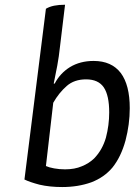

<svg xmlns="http://www.w3.org/2000/svg" viewBox="-20 -754 566 794"><path d="M81.1 -11.7Q102.5 -1 143.6 9.8Q185.5 19.5 237.3 19.5Q302.7 19.5 357.4 0Q411.1 -20.5 445.3 -61.5Q480.5 -105.5 499 -172.9Q516.6 -240.2 516.6 -306.6Q516.6 -402.3 479.5 -452.1Q441.4 -502 367.2 -502Q311.5 -502 269.5 -476.6Q228.5 -451.2 206.1 -408.2Q205.1 -408.2 202.1 -408.2Q210 -445.3 216.8 -482.4Q223.6 -518.6 228.5 -564.5Q235.4 -621.1 249 -734.4Q223.6 -734.4 204.1 -730.5Q184.6 -726.6 169.9 -717.8Q140.6 -482.4 81.1 -11.7ZM200.2 -329.1Q223.6 -370.1 255.9 -398.4Q287.1 -425.8 335.9 -425.8Q386.7 -425.8 409.2 -392.6Q431.6 -359.4 431.6 -289.1Q431.6 -236.3 418 -184.6Q403.3 -133.8 369.1 -98.6Q347.7 -78.1 318.4 -66.4Q289.1 -53.7 249 -53.7Q225.6 -53.7 204.1 -57.6Q182.6 -61.5 169.9 -67.4Q179.7 -154.3 200.2 -329.1Z"/></svg>

Font: cl
Style: Italic
Weight: 400
Designer: Mitja Miklavcic
Version: Version 7.504; 2011; Build 1022